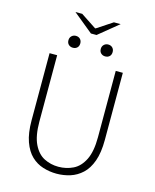

<svg xmlns="http://www.w3.org/2000/svg" viewBox="-136 -1021 905 1124"><g transform="rotate(15 317.0 -459.5)"><path d="M316 12Q274 12 234 -0.5Q194 -13 163 -42.5Q132 -72 113.5 -123.5Q95 -175 95 -252V-659H141V-257Q141 -170 165.5 -120Q190 -70 230 -50Q270 -30 316 -30Q364 -30 405 -50Q446 -70 471 -120Q496 -170 496 -257V-659H539V-252Q539 -175 520.5 -123.5Q502 -72 470 -42.5Q438 -13 398.5 -0.5Q359 12 316 12ZM218 -725Q203 -725 192.5 -734.5Q182 -744 182 -761Q182 -777 192.5 -787Q203 -797 218 -797Q234 -797 244 -787Q254 -777 254 -761Q254 -744 244 -734.5Q234 -725 218 -725ZM414 -725Q399 -725 388.5 -734.5Q378 -744 378 -761Q378 -777 388.5 -787Q399 -797 414 -797Q430 -797 440 -787Q450 -777 450 -761Q450 -744 440 -734.5Q430 -725 414 -725ZM299 -833 179 -931H220L314 -869H318L412 -931H453L333 -833Z"/></g></svg>

Font: Source Sans 3 Light
Style: Regular
Weight: 300
Designer: Paul D. Hunt
Foundry: Adobe
Version: Version 3.052;hotconv 1.1.0;makeotfexe 2.6.0